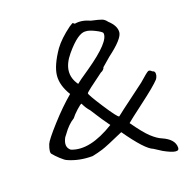

<svg xmlns="http://www.w3.org/2000/svg" viewBox="-105 -737 867 904"><g transform="rotate(-15 328.5 -285.5)"><path d="M302 -223Q286 -237 271 -263Q266 -263 246.5 -242Q227 -221 218 -206Q189 -185 165 -144Q158 -133 156 -130Q137 -86 166 -67Q253 -40 376 -131Q340 -173 324.5 -194Q309 -215 302 -223ZM457 -558Q453 -565 424 -576.5Q395 -588 379 -587Q341 -590 282.5 -506Q224 -422 280 -357Q288 -366 342 -410Q469 -515 457 -558ZM339 -635Q373 -644 415 -629Q454 -624 467.5 -620Q481 -616 492 -603Q530 -574 530 -542Q530 -510 455 -443L415 -402Q415 -397 409.5 -390.5Q404 -384 397 -381Q314 -309 312.5 -302.5Q311 -296 364.5 -227.5Q418 -159 427 -159Q450 -181 497 -222.5Q544 -264 568 -286Q605 -325 613 -329.5Q621 -334 632 -324Q644 -322 645.5 -311.5Q647 -301 643.5 -292Q640 -283 638 -281Q617 -254 546.5 -190.5Q476 -127 466 -116Q514 -59 543 -36.5Q572 -14 595 -7Q654 13 657 54Q660 85 583 51L543 30Q504 19 417 -85Q334 -39 309.5 -29Q285 -19 258 -11Q192 -5 137 -24Q126 -27 105 -43.5Q84 -60 75 -70Q63 -77 75 -119Q81 -138 131.5 -205Q182 -272 231 -321Q193 -372 193.5 -420.5Q194 -469 236 -543Q261 -584 311 -628Q329 -643 331 -640Q334 -635 339 -635Z"/></g></svg>

Font: Caveat
Style: Regular
Weight: 400
Designer: Pablo Impallari
Foundry: Creative Lab NY
Version: Version 1.096; ttfautohint (v1.3)